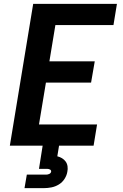

<svg xmlns="http://www.w3.org/2000/svg" viewBox="-20 -755 640 995"><path d="M31 0 152 -735H586L568 -625H267L236 -437H471L452 -327H218L182 -110H483L465 0ZM107 220 119 150H219Q227 150 235 146.5Q243 143 245 135Q246 127 239 123.5Q232 120 224 120H182L201 0H286L277 55Q290 58 301.5 65Q313 72 320.5 82.5Q328 93 330 107Q332 121 329 135Q326 154 314.5 172Q303 190 285 201Q267 212 247 216Q227 220 207 220Z"/></svg>

Font: Iosevka Curly XBdEx
Style: Italic
Weight: 800
Width: 7
Italic angle: -9°
Monospace: yes
Designer: Belleve Invis
Foundry: Belleve Invis
Version: Version 11.1.0; ttfautohint (v1.8.3)